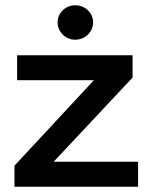

<svg xmlns="http://www.w3.org/2000/svg" viewBox="-20 -710 580 730"><path d="M266 -690C229 -690 199 -661 199 -625C199 -589 229 -559 266 -559C304 -559 334 -589 334 -625C334 -661 304 -690 266 -690ZM35 0H505V-95H184L484 -415V-500H45V-405H337L35 -80Z"/></svg>

Font: Goli Medium
Style: Regular
Weight: 500
Designer: jaikishan Patel
Foundry: MagicType
Version: Version 1.000;Glyphs 3.2 (3242)